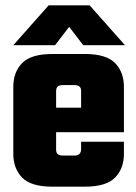

<svg xmlns="http://www.w3.org/2000/svg" viewBox="-20 -702 511 722"><path d="M30 -532 163 -682H317L450 -532H293L240 -601L187 -532ZM191 -360V-139Q191 -128 197 -122.5Q203 -117 216 -117H245V0H177Q97 0 63.5 -34Q30 -68 30 -124V-375Q30 -431 63.5 -465Q97 -499 177 -499H244V-382H216Q203 -382 197 -376.5Q191 -371 191 -360ZM285 -227V-360Q285 -371 279 -376.5Q273 -382 260 -382H239V-499H299Q379 -499 412.5 -465Q446 -431 446 -375V-227ZM285 -141V-169H446V-124Q446 -68 412.5 -34Q379 0 299 0H239V-117H260Q273 -117 279 -123.5Q285 -130 285 -141ZM446 -297V-205H71V-297Z"/></svg>

Font: Teko Variable Light
Style: Regular
Weight: 300
Designer: Manushi Parikh, Jonny Pinhorn
Foundry: Indian Type Foundry
Version: Version 3.000